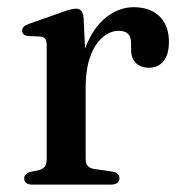

<svg xmlns="http://www.w3.org/2000/svg" viewBox="-20 -500 494 520"><path d="M194.5 -261Q194.5 -332.5 215.5 -381.2Q236.5 -430 270.2 -455.2Q304 -480.5 342 -480.5Q387 -480.5 412.2 -455.5Q437.5 -430.5 437.5 -386.5Q437.5 -352 422.8 -334.2Q408 -316.5 384.5 -316.5Q361 -316.5 348 -329.5Q335 -342.5 335 -366V-383.5Q335 -400 327 -408.2Q319 -416.5 301 -416.5Q279 -416.5 258.5 -399.5Q238 -382.5 225 -348.2Q212 -314 212 -261.5ZM206.5 -450.5 212 -334V-69.5Q212 -57 218 -50.2Q224 -43.5 238 -42L283 -35.5Q293 -34 298.2 -29.5Q303.5 -25 303.5 -17Q303.5 -9 297.5 -4.5Q291.5 0 280 0H68Q56.5 0 51 -4.5Q45.5 -9 45.5 -16.5Q45.5 -23 49.8 -27.5Q54 -32 62.5 -34.5L86 -39.5Q96 -42 101.2 -48.8Q106.5 -55.5 106.5 -69.5V-378.5Q106.5 -389.5 102.5 -394.8Q98.5 -400 90 -401L56 -402.5Q47.5 -403.5 43.8 -407.2Q40 -411 40 -416.5Q40 -423.5 44.5 -427.8Q49 -432 60 -436L141 -464.5Q160.5 -472 170.2 -474.2Q180 -476.5 186 -476.5Q195.5 -476.5 200.2 -470.5Q205 -464.5 206.5 -450.5Z"/></svg>

Font: Fraunces 10pt
Style: Regular
Weight: 400
Version: Version 1.000;[b76b70a41]